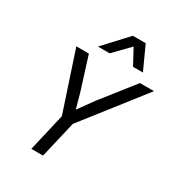

<svg xmlns="http://www.w3.org/2000/svg" viewBox="-205 -1011 1052 1139"><g transform="rotate(30 321.0 -441.0)"><path d="M183 0 243 -258 110 -660H196L268 -431L295 -333L370 -437L546 -660H642L322 -251L263 0ZM457 -882 530 -723H462L405 -829L302 -723H222L369 -882Z"/></g></svg>

Font: Work Sans
Style: Italic
Weight: 400
Italic angle: -13°
Designer: Wei Huang
Foundry: Wei Huang
Version: Version 2.012